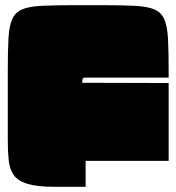

<svg xmlns="http://www.w3.org/2000/svg" viewBox="-20 -620 680 740"><path d="M317 -321Q302 -321 299.5 -318Q297 -315 297 -301L630 -300V0H310V100H190Q123 100 85.5 88.5Q48 77 32.5 54Q17 31 13.5 -2.5Q10 -36 10 -80V-345Q10 -422 12.5 -470Q15 -518 26.5 -545Q38 -572 64.5 -583.5Q91 -595 139.5 -597.5Q188 -600 265 -600H375Q452 -600 500.5 -597.5Q549 -595 575.5 -583.5Q602 -572 613.5 -545Q625 -518 627.5 -470Q630 -422 630 -345V-321Z"/></svg>

Font: Badeen Display
Style: Regular
Weight: 400
Version: Version 1.000; ttfautohint (v1.8.4.7-5d5b)